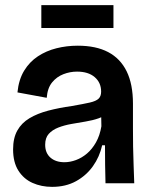

<svg xmlns="http://www.w3.org/2000/svg" viewBox="-20 -714 586 748"><path d="M183 14Q141 14 106.5 -1.5Q72 -17 51.5 -49.5Q31 -82 31 -132Q31 -176 47.5 -205.5Q64 -235 95 -253.5Q126 -272 168 -283Q210 -294 260 -301Q306 -309 330 -314.5Q354 -320 364 -329.5Q374 -339 374 -357Q374 -392 349 -413.5Q324 -435 280 -435Q253 -435 227 -425Q201 -415 183 -393Q165 -371 162 -333L48 -354Q53 -404 74 -438.5Q95 -473 127.5 -494.5Q160 -516 200 -526Q240 -536 283 -536Q354 -536 401.5 -511Q449 -486 473.5 -436Q498 -386 498 -310V-214Q498 -179 498.5 -143Q499 -107 500.5 -71Q502 -35 503 0H391Q390 -35 389.5 -71.5Q389 -108 389 -148H378Q368 -103 342 -66.5Q316 -30 276 -8Q236 14 183 14ZM231 -82Q253 -82 276 -90.5Q299 -99 319 -116Q339 -133 354 -159.5Q369 -186 375 -222L374 -274L400 -275Q387 -261 364 -253Q341 -245 313.5 -240.5Q286 -236 258 -231Q230 -226 207 -217Q184 -208 170 -192.5Q156 -177 156 -150Q156 -118 176.5 -100Q197 -82 231 -82ZM141 -605V-694H422V-605Z"/></svg>

Font: Bricolage Grotesque 60pt SemiBold
Style: Regular
Weight: 600
Version: Version 1.001;gftools[0.9.33.dev8+g029e19f]